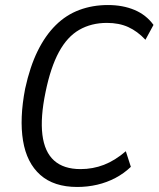

<svg xmlns="http://www.w3.org/2000/svg" viewBox="-20 -734 630 763"><path d="M287 9Q194 9 140 -39Q86 -87 71.5 -175Q57 -263 80 -382Q99 -469 129.5 -531Q160 -593 201.5 -634Q243 -675 295.5 -694.5Q348 -714 409 -714Q468 -714 514.5 -694.5Q561 -675 590 -635L558 -576Q526 -610 489.5 -626.5Q453 -643 405 -643Q343 -643 295 -615.5Q247 -588 214 -527Q181 -466 161 -368Q140 -267 148.5 -198.5Q157 -130 195 -96Q233 -62 300 -62Q349 -62 393 -79Q437 -96 480 -133L500 -71Q473 -45 439 -27Q405 -9 366.5 0Q328 9 287 9Z"/></svg>

Font: Nunito Sans 10pt Condensed
Style: Italic
Weight: 400
Width: 3
Italic angle: -9°
Designer: Vernon Adams
Foundry: Vernon Adams
Version: Version 3.101;gftools[0.9.27]